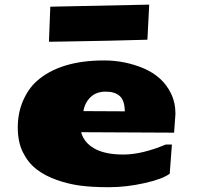

<svg xmlns="http://www.w3.org/2000/svg" viewBox="-20 -780 839 818"><path d="M194.3 -751.5 615.7 -760.3Q614.7 -730.5 608.9 -627.4L607.9 -610.8Q466.8 -606.4 250.5 -603L188.5 -602.1ZM511.7 -305.7Q511.2 -351.6 490.5 -370.6Q469.7 -389.6 429.9 -389.6Q390.1 -389.6 365.7 -366Q341.3 -342.3 335.4 -306.6ZM136.2 -434.1Q235.4 -522.5 423.3 -522.5Q512.7 -522.5 593.3 -488.3Q673.8 -453.1 708 -382.8Q727.5 -343.3 727.5 -295.4L721.7 -214.8L325.7 -216.8Q337.4 -172.4 382.6 -147Q427.7 -121.6 505.9 -121.6Q584 -121.6 686 -164.1H712.4L703.1 -40Q672.9 -17.1 595.2 0.2Q517.6 17.6 444.6 17.6Q371.6 17.6 320.8 10.7Q270 3.9 220.2 -13.9Q170.4 -31.7 135 -59.3Q99.6 -86.9 77.6 -131.1Q55.7 -175.3 55.7 -237.1Q55.7 -298.8 78.1 -350.6Q100.6 -402.3 136.2 -434.1Z"/></svg>

Font: Seymour One
Style: Book
Weight: 400
Designer: vernon adams
Foundry: vernon adams
Version: Version 1.000; ttfautohint (v0.93) -l 8 -r 50 -G 200 -x 0 -w